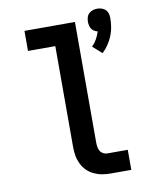

<svg xmlns="http://www.w3.org/2000/svg" viewBox="-87 -849 724 914"><g transform="rotate(-10 275.0 -392.0)"><path d="M435 -571 391 -610Q405 -624 414.5 -641Q424 -658 430 -677Q421 -679 413.5 -683.5Q406 -688 401 -695.5Q396 -703 394 -712Q392 -721 392 -730Q392 -740 395 -751Q398 -762 406 -769.5Q414 -777 424.5 -780.5Q435 -784 446 -784Q457 -784 467.5 -780.5Q478 -777 486 -769.5Q494 -762 497 -751Q500 -740 500 -730Q500 -708 496.5 -686Q493 -664 484.5 -643.5Q476 -623 463.5 -604.5Q451 -586 435 -571ZM473 0H374Q353 0 332.5 -3.5Q312 -7 293 -16Q274 -25 259 -40Q244 -55 235 -74Q226 -93 222.5 -113.5Q219 -134 219 -155V-643H87V-740H331V-155Q331 -145 333 -134.5Q335 -124 340 -115.5Q345 -107 354.5 -102Q364 -97 374 -97H473Z"/></g></svg>

Font: Lode Term
Style: Bold
Weight: 700
Monospace: yes
Designer: Belleve Invis
Foundry: Belleve Invis
Version: Version 29.2.0